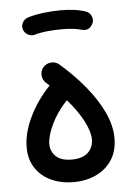

<svg xmlns="http://www.w3.org/2000/svg" viewBox="-51 -701 552 779"><g transform="rotate(-5 224.5 -311.5)"><path d="M39.6 -118.2Q39.6 -176.3 70.8 -241.2Q102.1 -306.2 154.3 -360.4Q147.9 -366.2 141.1 -372.1Q127 -384.3 125.5 -403.6Q124 -422.9 136.2 -437Q148.9 -451.2 168 -452.6Q187 -454.1 201.2 -441.9Q257.8 -393.1 302.2 -339.1Q346.7 -285.2 372.3 -230.5Q397.9 -175.8 397.9 -125.5Q397.9 -72.8 374 -36.1Q350.1 0.5 309.1 19.5Q268.1 38.6 217.3 38.6Q167 38.6 126.7 20Q86.4 1.5 63 -33.7Q39.6 -68.8 39.6 -118.2ZM132.3 -123.5Q132.3 -93.8 153.6 -73.5Q174.8 -53.2 217.3 -53.2Q261.7 -53.2 283.9 -74Q306.2 -94.7 306.2 -127.9Q306.2 -158.7 283.7 -202.4Q261.2 -246.1 218.8 -294.9Q177.7 -251.5 155 -203.9Q132.3 -156.2 132.3 -123.5ZM65.9 -596.7Q61.5 -610.8 68.8 -624.5Q76.2 -638.2 91.3 -643.1Q117.7 -651.4 153.6 -656Q189.5 -660.6 224.6 -660.6Q292 -660.6 332 -644.5Q346.7 -636.7 351.1 -620.4Q355.5 -604 346.2 -590.3Q330.6 -566.9 304.2 -574.2Q272 -583.5 224.6 -583.5Q191.4 -583.5 161.6 -580.3Q131.8 -577.1 112.3 -570.8Q97.7 -566.9 84 -574.7Q70.3 -582.5 65.9 -596.7Z"/></g></svg>

Font: Mikhak Medium
Style: Regular
Weight: 500
Designer: Amin Abedi
Version: Version 3.3